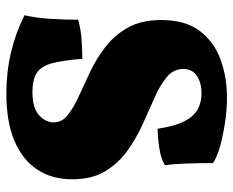

<svg xmlns="http://www.w3.org/2000/svg" viewBox="-85 -640 734 604"><g transform="rotate(90 282.0 -338.0)"><path d="M274 9Q207 9 145.5 -5.5Q84 -20 28 -48Q37 -89 39.5 -132.5Q42 -176 42 -217Q71 -225 103 -227.5Q135 -230 165 -230Q170 -167 179.5 -133Q189 -99 210.5 -86Q232 -73 269 -73Q320 -73 342.5 -94Q365 -115 365 -140Q365 -166 341.5 -184.5Q318 -203 281.5 -219.5Q245 -236 204 -255.5Q163 -275 126.5 -303.5Q90 -332 66.5 -374Q43 -416 43 -478Q43 -554 77 -599Q111 -644 166.5 -664.5Q222 -685 287 -685Q325 -685 365 -679Q405 -673 439.5 -663.5Q474 -654 493 -641Q493 -598 494.5 -555.5Q496 -513 500 -490Q479 -477 445 -472Q411 -467 385 -467Q377 -521 361.5 -551Q346 -581 324 -593Q302 -605 273 -605Q242 -605 219.5 -591Q197 -577 197 -547Q197 -517 222 -496Q247 -475 286.5 -457.5Q326 -440 370.5 -420Q415 -400 454.5 -371.5Q494 -343 519 -301.5Q544 -260 544 -198Q544 -134 513 -87.5Q482 -41 422 -16Q362 9 274 9Z"/></g></svg>

Font: Vollkorn Black
Style: Regular
Weight: 900
Designer: Friedrich Althausen
Foundry: Friedrich Althausen
Version: Version 5.000